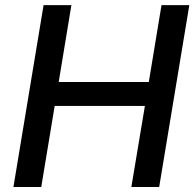

<svg xmlns="http://www.w3.org/2000/svg" viewBox="-20 -748 781 768"><path d="M33.7 0 154.3 -727.5H265.6L214.8 -419.9H575.2L626 -727.5H737.3L616.7 0H505.4L559.6 -324.2H198.7L145 0Z"/></svg>

Font: Inter 16pt Medium
Style: Italic
Weight: 500
Italic angle: -9.3988°
Version: Version 4.001;git-66647c0bb